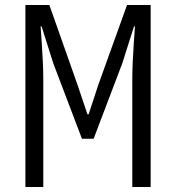

<svg xmlns="http://www.w3.org/2000/svg" viewBox="-20 -751 707 771"><path d="M82 0V-731H178.2L291 -411.1L331.1 -292H335.9L375 -411.1L490.2 -731H585V0H511.2V-433.1Q511.2 -462.4 512.9 -501Q514.6 -539.6 517.3 -577.9Q520 -616.2 522 -645H518.1L471.2 -497.1L356 -193.8H309.1L193.8 -497.1L147 -645H143.1Q145 -616.2 147.7 -577.9Q150.4 -539.6 152.1 -501Q153.8 -462.4 153.8 -433.1V0Z"/></svg>

Font: Shanggu Mono N
Style: Regular
Weight: 350
Designer: GuiWonder
Version: Version 1.021